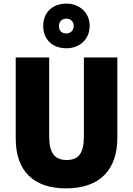

<svg xmlns="http://www.w3.org/2000/svg" viewBox="-20 -1032 735 1062"><path d="M347 -765C421 -765 476 -815 476 -889C476 -962 420 -1012 347 -1012C270 -1012 219 -963 219 -888C219 -814 270 -765 347 -765ZM347 -847C320 -847 306 -864 306 -888C306 -913 324 -929 347 -929C370 -929 388 -913 388 -888C388 -864 370 -847 347 -847ZM629 -269V-714H444V-278C444 -184 415 -147 348 -147C284 -147 252 -184 252 -277V-714H67V-265C67 -87 165 10 345 10C533 10 629 -94 629 -269Z"/></svg>

Font: Noto Sans Devanagari SemiCondensed Black
Style: Regular
Weight: 900
Width: 4
Designer: Jelle Bosma - Monotype Design Team
Foundry: Monotype Imaging Inc.
Version: Version 2.004